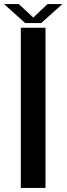

<svg xmlns="http://www.w3.org/2000/svg" viewBox="-41 -921 326 941"><path d="M61 0H182V-785H61ZM82.5 -808H161L264.5 -901H192L122 -835L51.5 -901H-21Z"/></svg>

Font: Anybody UltraCondensed Thin Medium
Style: Regular
Weight: 500
Version: Version 1.111